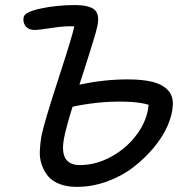

<svg xmlns="http://www.w3.org/2000/svg" viewBox="-20 -687 746 757"><path d="M283.2 49.8Q244.1 49.8 215.1 38.6Q186 27.3 169.9 8.1Q153.8 -11.2 144.8 -36.9Q135.7 -62.5 137 -91.1Q138.2 -119.6 143.1 -149.9Q154.3 -204.6 210.2 -376Q266.1 -547.4 272.9 -583Q239.7 -585.4 185.5 -577.1Q131.3 -568.8 118.2 -568.8Q92.8 -568.8 81.1 -583.7Q69.3 -598.6 73.2 -619.1Q77.1 -640.1 141.4 -653.6Q205.6 -667 273.9 -667Q332.5 -667 353 -648.4Q373.5 -629.9 363.8 -584Q362.3 -575.7 357.9 -559.8Q353.5 -543.9 345.5 -518.1Q337.4 -492.2 330.8 -470.9Q324.2 -449.7 312 -411.9Q299.8 -374 293 -353Q389.6 -374 482.9 -374Q541.5 -374 581.1 -364.3Q620.6 -354.5 642.3 -331.1Q664.1 -307.6 661.1 -271Q659.7 -234.4 640.6 -190.9Q621.6 -147.5 586.4 -105.2Q551.3 -63 506.3 -28.1Q461.4 6.8 402.6 28.3Q343.8 49.8 283.2 49.8ZM232.9 -144Q211.4 -36.1 294.9 -36.1Q358.9 -36.1 420.2 -70.1Q481.4 -104 521.2 -159.2Q561 -214.4 565.9 -273.9Q530.8 -284.7 474.9 -286.1Q418.9 -287.6 365.5 -282Q312 -276.4 266.1 -266.1Q240.7 -185.1 232.9 -144Z"/></svg>

Font: Shantell Sans Bouncy
Style: Italic
Weight: 400
Italic angle: -11.31°
Designer: Stephen Nixon, Anya Danilova, Shantell Martin
Foundry: Arrow Type
Version: Version 1.006;[9816181b4]